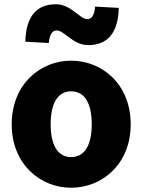

<svg xmlns="http://www.w3.org/2000/svg" viewBox="-20 -868 677 902"><path d="M314 14C459 14 594 -96 594 -284C594 -473 459 -583 314 -583C170 -583 35 -473 35 -284C35 -96 170 14 314 14ZM314 -130C249 -130 218 -190 218 -284C218 -379 249 -439 314 -439C380 -439 411 -379 411 -284C411 -190 380 -130 314 -130ZM394 -656C483 -656 535 -710 538 -831L427 -837C423 -794 410 -778 390 -778C355 -778 314 -848 243 -848C154 -848 102 -794 99 -672L209 -666C214 -710 227 -725 247 -725C282 -725 323 -656 394 -656Z"/></svg>

Font: Noto Sans CJK Black
Style: Bold
Weight: 900
Designer: Ryoko NISHIZUKA (kana & ideographs); Paul D. Hunt (Latin, Greek & Cyrillic); Wenlong ZHANG (bopomofo); Sandoll Communica
Foundry: Adobe Systems Incorporated
Version: Version 1.000;PS 1;hotconv 1.0.78;makeotf.lib2.5.61930